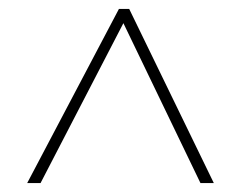

<svg xmlns="http://www.w3.org/2000/svg" viewBox="-20 -736 540 431"><path d="M71 -325 257 -684 430 -325H460L270 -716H247L41 -325Z"/></svg>

Font: Noto Sans Mono UI Condensed Thin
Style: Regular
Weight: 250
Width: 3
Designer: Monotype Design team
Foundry: Monotype Imaging Inc.
Version: 1.000